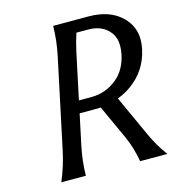

<svg xmlns="http://www.w3.org/2000/svg" viewBox="-109 -830 847 924"><g transform="rotate(-15 314.5 -368.5)"><path d="M83 0Q113.8 -74.2 128.9 -146.5L223.1 -590.8Q238.8 -664.6 239.7 -737.3H415.5Q522.9 -737.3 582.5 -677.7Q629.4 -630.9 629.4 -564.5Q629.4 -542 624 -517.6Q602.1 -414.6 516.1 -354Q485.8 -332.5 450.2 -319.3L543.5 -114.7Q572.8 -50.8 611.3 0H475.6Q462.9 -72.3 436 -130.9L359.4 -298.3Q347.2 -297.9 324.7 -297.9H253.9L221.7 -146.5Q206.1 -73.2 205.1 0ZM266.6 -358.9H330.1Q401.4 -358.9 458 -405.8Q505.9 -445.8 521.5 -517.6Q526.4 -541 526.4 -561.5Q526.4 -602.5 505.4 -629.4Q468.8 -676.8 397.9 -676.8H339.4Q325.2 -633.8 315.9 -590.8Z"/></g></svg>

Font: Classica
Style: Book Oblique
Weight: 400
Italic angle: -12°
Designer: Wojciech Kalinowski "wmk69" (wmk69@o2.pl)
Foundry: Wojciech Kalinowski "wmk69" (wmk69@o2.pl)
Version: Version 2.1.1; 2021-05-14